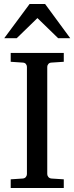

<svg xmlns="http://www.w3.org/2000/svg" viewBox="-20 -934 370 954"><path d="M329.1 -744.1H269L166 -844.2L63 -744.1H1L127 -914.1H204.1ZM296.9 0H33.2V-43L92.8 -46.9Q103.5 -47.9 108.6 -54.7Q113.8 -61.5 113.8 -68.8V-602.1Q113.8 -609.4 108.6 -616Q103.5 -622.6 92.8 -623L33.2 -627V-670.9H296.9V-627L235.8 -623Q225.6 -622.6 220.2 -616Q214.8 -609.4 214.8 -602.1V-68.8Q214.8 -61.5 220.2 -54.7Q225.6 -47.9 235.8 -46.9L296.9 -43Z"/></svg>

Font: Abyssinica SIL
Style: Regular
Weight: 400
Designer: Victor Gaultney and Lorna Evans
Foundry: SIL International
Version: Version 2.100